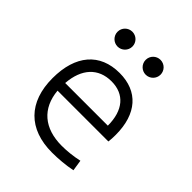

<svg xmlns="http://www.w3.org/2000/svg" viewBox="-202 -852 990 990"><g transform="rotate(45 293.0 -357.0)"><path d="M338.4 9.8C384.8 9.8 436 5.4 481.4 -3.9L472.2 -64C432.6 -55.2 388.7 -50.3 350.1 -50.3C221.2 -50.3 144 -117.2 133.3 -236.3H503.9C505.9 -250 506.8 -268.1 506.8 -287.1C506.8 -440.4 429.2 -527.3 295.4 -527.3C151.9 -527.3 69.3 -431.2 69.3 -263.7C69.3 -89.4 167 9.8 338.4 9.8ZM133.3 -292C141.6 -403.3 200.2 -467.3 296.4 -467.3C390.1 -467.3 444.3 -403.8 444.3 -292ZM191.4 -615.7C221.2 -615.7 245.6 -640.1 245.6 -669.9C245.6 -700.2 221.2 -724.1 191.4 -724.1C161.6 -724.1 137.2 -700.2 137.2 -669.9C137.2 -640.1 161.6 -615.7 191.4 -615.7ZM396.5 -615.7C426.3 -615.7 450.7 -640.1 450.7 -669.9C450.7 -700.2 426.3 -724.1 396.5 -724.1C366.7 -724.1 342.3 -700.2 342.3 -669.9C342.3 -640.1 366.7 -615.7 396.5 -615.7Z"/></g></svg>

Font: Cascadia Mono NF Light
Style: Regular
Weight: 300
Monospace: yes
Designer: Aaron Bell
Foundry: Saja Typeworks
Version: Version 2404.023